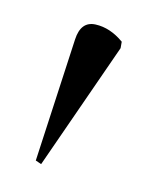

<svg xmlns="http://www.w3.org/2000/svg" viewBox="-42 -758 232 294"><g transform="rotate(10 74.5 -611.5)"><path d="M40 -499 31 -503 58 -696Q62 -725 85 -724Q108 -723 129 -705V-695Z"/></g></svg>

Font: Noto Serif Display Condensed Light
Style: Regular
Weight: 300
Width: 3
Designer: Monotype Design Team
Foundry: Monotype Imaging Inc.
Version: Version 2.009